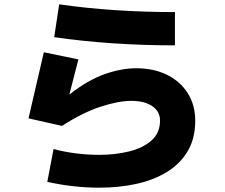

<svg xmlns="http://www.w3.org/2000/svg" viewBox="-20 -800 1040 889"><path d="M790 -590Q644 -590 502.5 -599.5Q361 -609 231 -628L254 -780Q378 -762 514 -753Q650 -744 790 -744ZM440 69Q320 69 199 42L228 -110Q276 -97 330.5 -90Q385 -83 438 -83Q514 -83 578.5 -99Q643 -115 682 -150Q721 -185 721 -242Q721 -284 685 -308.5Q649 -333 588 -333Q528 -333 444.5 -305.5Q361 -278 267 -217L112 -252L183 -558L343 -525L301 -362Q386 -429 464 -456.5Q542 -484 611 -484Q691 -484 752.5 -454Q814 -424 849 -369Q884 -314 884 -241Q884 -159 849 -100Q814 -41 752.5 -3.5Q691 34 611 51.5Q531 69 440 69Z"/></svg>

Font: Murecho ExtraBold
Style: Regular
Weight: 800
Designer: Neil Summerour
Foundry: Positype
Version: Version 1.010; ttfautohint (v1.8.3)